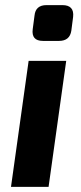

<svg xmlns="http://www.w3.org/2000/svg" viewBox="-20 -731 315 751"><path d="M162 -711H224Q271 -711 266 -665L259 -611Q253 -571 211 -571H148Q102 -571 108 -617L115 -670Q119 -711 162 -711ZM170 0H23L92 -493H239Z"/></svg>

Font: Exo 2.0
Style: Bold Italic
Weight: 700
Italic angle: -8°
Designer: Natanael Gama
Version: Version 1.001;PS 001.001;hotconv 1.0.70;makeotf.lib2.5.58329